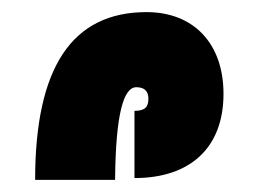

<svg xmlns="http://www.w3.org/2000/svg" viewBox="-20 -881 419 317"><path d="M38 -584H170C171 -693 184 -737 205 -737C219 -737 225 -730 225 -718C225 -704 219 -698 202 -698V-587C294 -587 349 -637 349 -726C349 -810 299 -861 222 -861C99 -861 38 -770 38 -584Z"/></svg>

Font: Noto Sans Armenian ExtraCondensed Black
Style: Regular
Weight: 900
Width: 2
Designer: Monotype Design Team
Foundry: Monotype Imaging Inc.
Version: Version 2.008